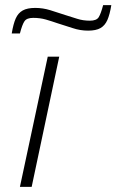

<svg xmlns="http://www.w3.org/2000/svg" viewBox="-20 -732 456 752"><path d="M58 0 167 -510H212L104 0ZM26 -601Q32 -638 41.5 -659.5Q51 -681 69 -691Q87 -701 118 -701Q148 -701 177 -692Q206 -683 236 -673Q259 -666 282 -658.5Q305 -651 332 -651Q358 -651 366.5 -664.5Q375 -678 384 -712H416Q410 -675 400.5 -653.5Q391 -632 373.5 -622Q356 -612 325 -612Q294 -612 264.5 -622Q235 -632 205 -641Q182 -649 159.5 -655.5Q137 -662 110 -662Q85 -662 76 -649Q67 -636 58 -601Z"/></svg>

Font: Saira Expanded ExtraLight
Style: Italic
Weight: 250
Width: 7
Italic angle: -12°
Designer: Hector Gatti with collaboration of the Omnibus-Type team
Foundry: Omnibus-Type
Version: Version 1.101